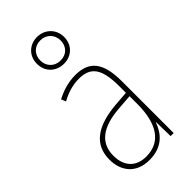

<svg xmlns="http://www.w3.org/2000/svg" viewBox="-251 -860 932 932"><g transform="rotate(-45 214.5 -394.5)"><path d="M216 -614C268 -614 308 -651 308 -706C308 -760 267 -799 214 -799C163 -799 122 -762 122 -707C122 -649 165 -614 216 -614ZM216 -637C172 -637 145 -668 145 -707C145 -746 172 -776 214 -776C255 -776 284 -746 284 -706C284 -666 257 -637 216 -637ZM215 -537C170 -537 124 -524 83 -502L93 -478C139 -503 178 -512 215 -512C293 -512 328 -470 328 -350V-302L249 -296C118 -284 42 -234 42 -129C42 -52 86 10 179 10C269 10 310 -43 329 -97H331L333 0H354V-355C354 -485 310 -537 215 -537ZM249 -272 329 -278V-220C328 -98 285 -13 179 -13C110 -13 69 -56 69 -129C69 -219 134 -263 249 -272Z"/></g></svg>

Font: Noto Sans Oriya Cond Thin
Style: Regular
Weight: 100
Width: 3
Designer: Amélie Bonet and Sol Matas
Foundry: Google LLC
Version: Version 2.006